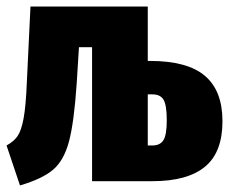

<svg xmlns="http://www.w3.org/2000/svg" viewBox="-23 -553 702 586"><path d="M656 -183Q656 -88 602.5 -44Q549 0 442 0H258V-409H218L211 -297Q203 -179 187.5 -121Q172 -63 139 -35Q106 -7 38 13L-3 -109Q19 -121 30.5 -137.5Q42 -154 49 -191.5Q56 -229 59 -304L70 -533H428V-367H435Q549 -367 602.5 -321.5Q656 -276 656 -183ZM486 -186Q486 -231 476.5 -248Q467 -265 442 -265H428V-109H442Q466 -109 476 -125.5Q486 -142 486 -186Z"/></svg>

Font: Fira Sans Extra Condensed ExtraBold
Style: Regular
Weight: 800
Width: 1
Designer: Carrois Corporate & Edenspiekermann AG
Foundry: Carrois Corporate GbR & Edenspiekermann AG
Version: Version 4.203